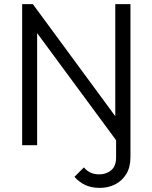

<svg xmlns="http://www.w3.org/2000/svg" viewBox="-20 -708 743 936"><path d="M88 0V-688H140L161 -601V0ZM564 0 129 -590 140 -688 574 -98ZM564 0 542 -83V-688H616V0ZM467 208Q426 208 396 194Q366 180 343 154L389 108Q404 126 422.5 134Q441 142 464 142Q498 142 522 122Q546 102 546 59V-470H616V58Q616 107 595.5 140.5Q575 174 541 191Q507 208 467 208Z"/></svg>

Font: Outfit Thin Light
Style: Regular
Weight: 300
Version: Version 1.100;gftools[0.9.27]